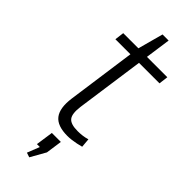

<svg xmlns="http://www.w3.org/2000/svg" viewBox="-288 -698 936 936"><g transform="rotate(45 180.5 -229.5)"><path d="M219 7Q149 7 122 -28Q95 -63 105 -137L161 -538L197 -671H239L164 -139Q157 -86 173 -65.5Q189 -45 237 -45Q254 -45 270 -47Q286 -49 303 -54L307 -7Q293 -3 278 0Q263 3 248 5Q233 7 219 7ZM57 -540H361L355 -492H51ZM217 50 205 134 161 212 137 204 179 97 199 140H142L155 50Z"/></g></svg>

Font: Pathway Extreme 28pt ExtraLight
Style: Italic
Weight: 250
Italic angle: -8°
Designer: Eduardo Rodriguez Tunni
Foundry: Eduardo Rodriguez Tunni
Version: Version 1.001;gftools[0.9.26]